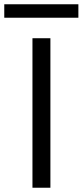

<svg xmlns="http://www.w3.org/2000/svg" viewBox="-75 -879 387 899"><path d="M77 0V-700H161V0ZM-55 -796V-859H292V-796Z"/></svg>

Font: DM Sans 9pt
Style: Regular
Weight: 400
Designer: Colophon Foundry, Jonny Pinhorn
Foundry: Colophon Foundry
Version: Version 4.004;gftools[0.9.30]